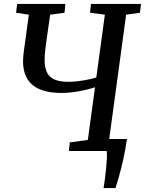

<svg xmlns="http://www.w3.org/2000/svg" viewBox="-20 -763 732 970"><path d="M503.4 187.2Q506.3 169.7 509.7 143.8Q513.2 117.8 516 90Q518.8 62.3 519.9 38.2Q521 14.1 519.2 0L466.9 -60.9H621.2Q613.9 -7.9 602.9 41.4Q591.9 90.7 581 128.7Q570.1 166.7 563.5 187.2ZM328.1 0 332.5 -43.6 423.8 -56.1 460 -321.9Q434.7 -313.7 405.2 -307.2Q375.7 -300.6 346.3 -297Q317 -293.4 290.8 -293.4Q238.8 -293.4 201.8 -304.5Q164.7 -315.5 141.5 -336.3Q118.2 -357.1 107.3 -386.6Q96.4 -416 96.4 -452.4Q96.4 -465.6 97.7 -479.5Q99 -493.4 100.7 -506L125.7 -688.8L61.2 -698.7L66.5 -743H310.3L305.9 -698.7L233.4 -688.6L216 -567.6Q212 -538.4 208.7 -510.8Q205.4 -483.3 205.4 -460.4Q205.4 -424.5 216.1 -399.7Q226.8 -374.9 253.2 -362.3Q279.5 -349.6 325.7 -349.6Q348.6 -349.6 374.9 -352.9Q401.2 -356.1 425.7 -361.2Q450.1 -366.3 466.6 -371.7L509.8 -688.8L434.9 -698.7L439.6 -743H692.3L687 -698.7L617.2 -688.8L531.1 -56.1L603.6 -43.5L599.6 0Z"/></svg>

Font: Merriweather 7pt Light
Style: Italic
Weight: 300
Italic angle: -7.8°
Designer: Eben Sorkin
Foundry: Eben Sorkin
Version: Version 2.200;gftools[0.9.31]